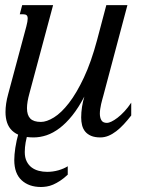

<svg xmlns="http://www.w3.org/2000/svg" viewBox="-20 -539 617 768"><path d="M192.4 -518.6 97.7 -165.5Q87.9 -130.4 87.9 -106.4Q87.9 -78.6 101.1 -64.9Q114.3 -51.3 143.6 -51.3Q166.5 -51.3 195.8 -69.3Q225.1 -87.4 255.6 -126.7Q286.1 -166 315.4 -228.3Q344.7 -290.5 368.2 -378.4L405.3 -518.6H489.7L393.6 -157.2Q391.6 -150.4 389.2 -141.4Q386.7 -132.3 384.5 -122.8Q382.3 -113.3 380.9 -103.3Q379.4 -93.3 379.4 -84.5Q379.4 -68.8 385.5 -58.1Q391.6 -47.4 408.2 -47.4Q414.6 -47.4 425.5 -52.5Q436.5 -57.6 450 -67.9Q463.4 -78.1 477.5 -93.3Q491.7 -108.4 504.9 -128.4V-77.1Q490.2 -58.1 475.3 -42Q460.4 -25.9 445.1 -14.2Q429.7 -2.4 413.8 4.2Q397.9 10.7 381.3 10.7Q359.4 10.7 344.5 4.4Q329.6 -2 320.8 -12.7Q312 -23.4 308.3 -38.1Q304.7 -52.7 304.7 -68.8Q304.7 -89.8 308.1 -111.6Q311.5 -133.3 317.4 -152.8Q293.9 -107.9 269 -76.9Q244.1 -45.9 218.3 -26.4Q192.4 -6.8 166.3 2Q140.1 10.7 114.3 10.7Q84.5 10.7 63.2 3.7Q42 -3.4 28.3 -16.6Q14.6 -29.8 8.3 -48.6Q2 -67.4 2 -90.8Q2 -124 12.7 -162.6L85.4 -433.6Q87.9 -443.8 89.4 -451.4Q90.8 -459 90.8 -464.4Q90.8 -474.6 86.2 -478.3Q81.5 -481.9 72.8 -481.9H59.1L68.8 -518.6ZM55.2 -10.7H93.3Q85.9 11.2 82.5 31Q79.1 50.8 79.1 69.3Q79.1 91.3 86.7 106.4Q94.2 121.6 106.7 130.9Q119.1 140.1 135.3 144.3Q151.4 148.4 168.5 148.4Q191.9 148.4 213.9 142.1Q235.8 135.7 251 126V159.7Q234.9 174.8 220.2 184.3Q205.6 193.8 192.4 199.5Q179.2 205.1 167 207Q154.8 209 144 209Q95.7 209 66.4 181.9Q37.1 154.8 37.1 101.1Q37.1 80.1 41.3 52.2Q45.4 24.4 55.2 -10.7Z"/></svg>

Font: Arian Grqi
Style: Italic
Weight: 400
Italic angle: -15°
Designer: Ruben Hakobyan (Tarumian)
Foundry: Ruben Hakobyan (Tarumian)
Version: Version 1.002